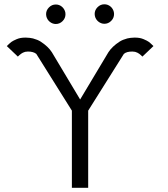

<svg xmlns="http://www.w3.org/2000/svg" viewBox="-20 -889 796 909"><path d="M566.4 -633.8C575.2 -641.6 588.4 -645 606.4 -645L619.6 -643.6L630.4 -639.6L639.2 -634.3L647 -627.9L654.3 -621.1L706.5 -670.9C697.3 -679.7 690.4 -686.5 685.1 -690.4C679.7 -694.3 671.4 -698.7 659.7 -703.6C647.9 -708.5 635.3 -710.9 620.6 -710.9H615.2C603 -710.4 591.8 -709.5 582.5 -707C567.9 -703.1 556.2 -698.2 546.9 -692.4C522 -676.3 504.4 -659.2 493.2 -641.6L359.4 -418L225.6 -641.6C214.4 -659.2 196.8 -676.3 171.9 -692.4C162.6 -698.2 150.9 -703.1 136.2 -707C127 -709.5 115.7 -710.4 103.5 -710.9H98.1C83.5 -710.9 70.8 -708.5 59.1 -703.6C47.4 -698.7 39.1 -694.3 33.7 -690.4C28.3 -686.5 21.5 -679.7 12.2 -670.9L64.5 -621.1L71.8 -627.9L79.6 -634.3L88.4 -639.6L99.1 -643.6L112.3 -645C129.9 -645 143.1 -641.1 151.9 -633.8L320.3 -365.2V0H397.5V-365.2ZM428.2 -822.8C428.2 -820.3 428.7 -817.4 429.2 -813.5C431.6 -802.7 437 -793.9 445.3 -787.1C453.6 -780.3 463.4 -776.4 474.1 -776.4C486.3 -776.4 497.1 -780.8 506.3 -790C515.6 -799.3 520 -810.1 520 -822.8C520 -826.7 519.5 -829.6 519 -832C516.6 -842.3 511.2 -851.6 502.9 -858.4C494.6 -865.2 484.9 -868.7 474.1 -868.7C461.9 -868.7 451.2 -864.3 441.9 -855C432.6 -845.7 428.2 -835 428.2 -822.8ZM198.2 -821.8C198.2 -817.4 198.7 -814.5 199.2 -812.5C201.7 -801.8 207 -793 215.3 -786.1C223.6 -779.3 233.4 -775.4 244.1 -775.4C256.3 -775.4 267.1 -779.8 276.4 -789.1C285.6 -798.3 290 -809.1 290 -821.8C290 -825.7 289.6 -828.6 289.1 -831.1C286.6 -841.3 281.2 -850.6 272.9 -857.4C264.6 -864.3 254.9 -867.7 244.1 -867.7C231.9 -867.7 221.2 -863.3 211.9 -854C202.6 -844.7 198.2 -834 198.2 -821.8Z"/></svg>

Font: Tuffy
Style: Regular
Weight: 500
Designer: Thatcher Ulrich, Karoly Barta and Michael Everson
Version: Version 001.270